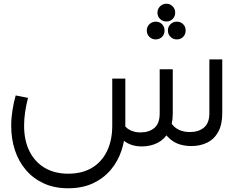

<svg xmlns="http://www.w3.org/2000/svg" viewBox="-20 -784 1274 1028"><path d="M345 224Q271 224 214.5 198Q158 172 119 126.5Q80 81 60 20.5Q40 -40 40 -111Q40 -151 46.5 -192.5Q53 -234 64 -273L130 -260Q120 -221 114.5 -184Q109 -147 109 -111Q109 -32 138 26Q167 84 220 115Q273 146 345 146Q419 146 471.5 115Q524 84 552.5 26Q581 -32 581 -111V-363H651V-111Q651 -40 631 20.5Q611 81 572 126.5Q533 172 476.5 198Q420 224 345 224ZM739 0Q711 0 685.5 -8Q660 -16 638.5 -34Q617 -52 603 -79L645 -115Q657 -96 680.5 -85.5Q704 -75 731 -75Q778 -75 806.5 -99Q835 -123 835 -176V-413H905V-176Q905 -116 883 -77Q861 -38 823.5 -19Q786 0 739 0ZM1005 -2Q971 -2 942 -11Q913 -20 889 -41Q865 -62 850 -93L896 -127Q910 -103 936 -90Q962 -77 997 -77Q1043 -77 1072 -101Q1101 -125 1101 -178V-466H1170V-178Q1170 -117 1148.5 -78Q1127 -39 1089.5 -20.5Q1052 -2 1005 -2ZM871 -764Q891 -764 904.5 -750Q918 -736 918 -716Q918 -696 904.5 -682.5Q891 -669 871 -669Q851 -669 837 -682.5Q823 -696 823 -716Q823 -736 837 -750Q851 -764 871 -764ZM927 -668Q947 -668 960.5 -654.5Q974 -641 974 -621Q974 -600 960.5 -586.5Q947 -573 927 -573Q907 -573 893 -586.5Q879 -600 879 -621Q879 -641 893 -654.5Q907 -668 927 -668ZM814 -668Q834 -668 847.5 -654.5Q861 -641 861 -621Q861 -600 847.5 -586.5Q834 -573 813 -573Q794 -573 780 -586.5Q766 -600 766 -621Q766 -641 780 -654.5Q794 -668 814 -668Z"/></svg>

Font: Alexandria Light
Style: Regular
Weight: 300
Designer: Mohamed Gaber
Foundry: Kief Type Foundry
Version: Version 5.100